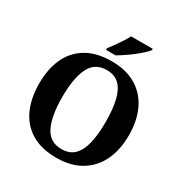

<svg xmlns="http://www.w3.org/2000/svg" viewBox="-209 -1094 1213 1267"><g transform="rotate(30 397.0 -460.5)"><path d="M397.4 10Q282.2 10 206.2 -36Q130.2 -82 92.5 -165Q54.8 -248 54.8 -359Q54.8 -470 92.5 -552Q130.2 -634 206.7 -679.5Q283.2 -725 398.4 -725Q508 -725 584 -679.5Q660 -634 699.4 -551.5Q738.8 -469 738.8 -358Q738.8 -247.4 699.4 -164.7Q660 -82 583.5 -36Q507 10 397.4 10ZM397.4 -56.6Q458.6 -56.6 494.5 -92.4Q530.4 -128.2 546.2 -195.6Q562 -263 562 -358Q562 -453 546.2 -520.4Q530.4 -587.8 494.5 -623.1Q458.6 -658.4 398.4 -658.4Q307.4 -658.4 269.3 -579.6Q231.2 -500.8 231.2 -358Q231.2 -215.8 269.1 -136.2Q307 -56.6 397.4 -56.6ZM326.2 -784Q341.2 -803 359.8 -829Q378.4 -855 396.3 -882Q414.2 -909 424.6 -931H589.4V-921Q580 -908 558.5 -888Q537 -868 508.8 -846Q480.6 -824 451.6 -804.5Q422.6 -785 398.6 -771H326.2Z"/></g></svg>

Font: Noto Serif Hentaigana ExtraLight
Style: Regular
Weight: 200
Designer: Kazuhiro Yamada
Foundry: nipponia
Version: Version 1.000